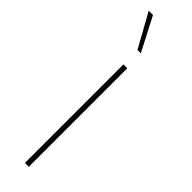

<svg xmlns="http://www.w3.org/2000/svg" viewBox="-241 -674 669 669"><g transform="rotate(45 93.0 -340.0)"><path d="M83.5 0V-485.5H102.5V0ZM34.5 -680 99 -555.5H82.5L13.5 -680Z"/></g></svg>

Font: Anek Gujarati Medium Thin
Style: Regular
Weight: 250
Version: Version 1.003